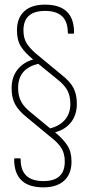

<svg xmlns="http://www.w3.org/2000/svg" viewBox="-20 -689 381 827"><path d="M167 118Q41 118 41 -3Q41 -7 45 -7H65Q69 -7 69 -2Q69 91 167 91Q259 91 259 7Q259 -27 245 -50Q231 -73 205 -93L95 -184Q60 -212 45 -240Q30 -268 30 -309Q30 -356 54.5 -388Q79 -420 123 -433L119 -436Q87 -462 70 -489Q53 -516 53 -558Q53 -611 84 -640Q115 -669 174 -669Q299 -669 299 -549Q299 -544 296 -544H276Q272 -544 272 -549Q272 -642 174 -642Q81 -642 81 -558Q81 -524 95.5 -501.5Q110 -479 135 -458L245 -367Q281 -339 296 -311Q311 -283 311 -242Q311 -195 286.5 -163Q262 -131 217 -119L222 -115Q253 -89 270.5 -62Q288 -35 288 7Q288 60 256.5 89Q225 118 167 118ZM116 -202 196 -136Q238 -147 260.5 -174Q283 -201 283 -241Q283 -276 270 -300Q257 -324 225 -349L145 -414Q58 -394 58 -310Q58 -276 71 -251.5Q84 -227 116 -202Z"/></svg>

Font: Sofia Sans Cond ExtraLight
Style: Regular
Weight: 200
Width: 3
Designer: Botio Nikoltchev, Ani Petrova
Foundry: lettersoup
Version: Version 4.100; ttfautohint (v1.8.3)